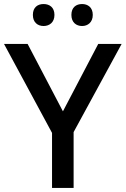

<svg xmlns="http://www.w3.org/2000/svg" viewBox="-20 -932 623 952"><path d="M143 -858C143 -821 167 -803 196 -803C225 -803 250 -821 250 -858C250 -896 225 -912 196 -912C167 -912 143 -896 143 -858ZM334 -858C334 -821 358 -803 387 -803C415 -803 440 -821 440 -858C440 -896 415 -912 387 -912C358 -912 334 -896 334 -858ZM292 -380 117 -714H0L238 -273V0H345V-277L583 -714H467Z"/></svg>

Font: Noto Sans Arabic UI Md
Style: Regular
Weight: 500
Designer: Monotype Design Team, Nadine Chahine and Nizar Qandah
Foundry: Monotype Imaging Inc.
Version: Version 2.010